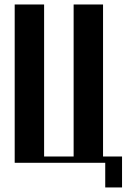

<svg xmlns="http://www.w3.org/2000/svg" viewBox="-20 -719 559 848"><path d="M44.9 0V-699.2H174.8V-27.8H305.2V-699.2H435.1V-27.8H519V108.9H444.8V0Z"/></svg>

Font: Moniqa Black Heading
Style: Regular
Weight: 900
Designer: Rajesh Rajput
Foundry: Rajesh Rajput
Version: Version 1.000